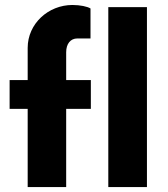

<svg xmlns="http://www.w3.org/2000/svg" viewBox="-20 -759 682 779"><path d="M248.5 -546.9C248.5 -581.5 266.1 -603 293.9 -603H347.2V-724.6C335 -732.4 305.2 -738.8 273.9 -738.8C175.8 -738.8 92.3 -662.6 92.3 -564.9V-434.1H19V-317.4H92.3V0H248.5V-317.4H348.6V-434.1H248.5ZM419.4 -730V0H576.2V-730Z"/></svg>

Font: Now Black
Style: Regular
Weight: 400
Designer: Alfredo Marco Pradil
Foundry: Alfredo Marco Pradil
Version: Version 1.200;hotconv 1.0.109;makeotfexe 2.5.65596